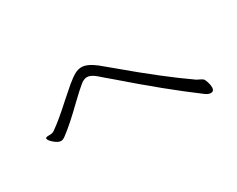

<svg xmlns="http://www.w3.org/2000/svg" viewBox="-64 -777 1128 914"><g transform="rotate(-30 500.0 -319.5)"><path d="M151 -331Q198 -364 269 -429Q290 -448 332 -484Q360 -507 378.5 -517Q397 -527 416 -527Q447 -527 491 -493Q501 -485 549 -445Q730 -292 860 -202Q868 -198 877 -193.5Q886 -189 891 -185Q896 -181 901.5 -164Q907 -147 907 -133Q907 -112 888 -112Q875 -112 858 -125Q710 -235 524 -397Q507 -411 491 -425Q475 -439 461 -451Q435 -473 415 -473Q397 -473 377 -456Q358 -441 310 -395Q230 -317 181 -281Q168 -271 157 -271Q142 -271 121.5 -288.5Q101 -306 101 -317Q101 -318 101 -318Q105 -323 117 -323H124Q140 -323 151 -331Z"/></g></svg>

Font: JyunsaiKaai Light
Style: Regular
Weight: 300
Designer: Fontworks Inc.
Version: Version 0.030;April 7, 2024;FontCreator 14.0.0.2901 64-bit